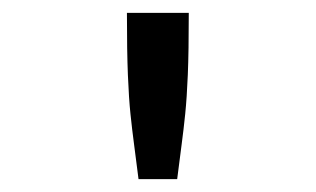

<svg xmlns="http://www.w3.org/2000/svg" viewBox="-20 -685 490 298"><path d="M177 -665H273Q273 -605 271.5 -569Q270 -533 267.5 -508.5Q265 -484 262 -461.5Q259 -439 255 -407H195Q191 -439 188 -461.5Q185 -484 182.5 -508Q180 -532 178.5 -568.5Q177 -605 177 -665Z"/></svg>

Font: Inconsolata SemiCondensed Bold
Style: Regular
Weight: 700
Width: 4
Monospace: yes
Designer: Raph Levien, Cyreal, Brenton Simpson
Foundry: Raph Levien, Cyreal, Google
Version: Version 3.001; ttfautohint (v1.8.2.53-6de2)